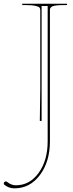

<svg xmlns="http://www.w3.org/2000/svg" viewBox="-98 -780 397 1040"><path d="M22.5 -759.8H265.1V-752.4H247.6Q201.7 -752.4 187 -746.1Q172.4 -739.7 172.4 -726.6V-15.1Q172.4 95.7 118.2 168Q64 240.2 -19.5 240.2Q-49.8 240.2 -73.2 221.7Q-77.6 218.8 -77.6 213.4Q-77.6 209.5 -74.2 206.1Q-70.8 202.6 -66.9 202.6Q-63.5 202.6 -60.1 205.1Q-36.6 223.6 -12.2 223.6Q63 223.6 111.6 156.2Q160.2 88.9 160.2 -15.1V-747.6H127.4V-125H117.7Q120.1 -260.3 120.1 -300.3V-725.1Q120.1 -733.9 116 -739Q111.8 -744.1 94.5 -748.3Q77.1 -752.4 44.9 -752.4H22.5Z"/></svg>

Font: ZnikomitNo25
Style: Regular
Weight: 100
Designer: gluk
Foundry: gluk
Version: Version 0.56